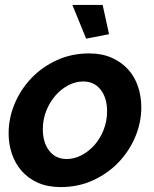

<svg xmlns="http://www.w3.org/2000/svg" viewBox="-20 -750 626 780"><path d="M227 10Q174 10 134.5 -7.5Q95 -25 68.5 -55Q42 -85 28.5 -124.5Q15 -164 15 -208Q15 -270 39.5 -328.5Q64 -387 107.5 -432.5Q151 -478 211 -505.5Q271 -533 342 -533Q394 -533 433.5 -515.5Q473 -498 500 -468.5Q527 -439 540.5 -399Q554 -359 554 -314Q554 -252 529.5 -194Q505 -136 461.5 -90.5Q418 -45 358 -17.5Q298 10 227 10ZM251 -104Q282 -104 311.5 -119.5Q341 -135 364 -161Q387 -187 401 -222.5Q415 -258 415 -298Q415 -352 389 -385.5Q363 -419 318 -419Q287 -419 257.5 -403.5Q228 -388 205 -361.5Q182 -335 168 -300Q154 -265 154 -225Q154 -171 180 -137.5Q206 -104 251 -104ZM274 -730H397L423 -611L330 -593Z"/></svg>

Font: PTCRaleway
Style: Bold Italic
Weight: 700
Italic angle: -12°
Designer: Matt McInerney, Pablo Impallari, Rodrigo Fuenzalida
Foundry: Matt McInerney, Pablo Impallari, Rodrigo Fuenzalida
Version: Version 3.000g; ttfautohint (v1.5) -l 8 -r 28 -G 28 -x 14 -D